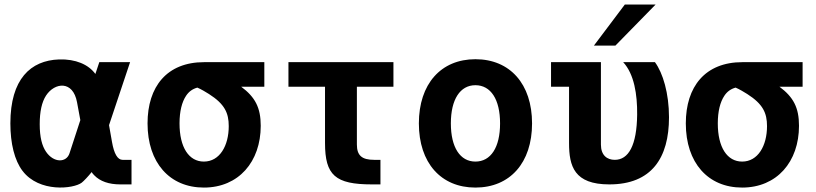

<svg xmlns="http://www.w3.org/2000/svg" viewBox="-20 -825 3652 859"><path d="M518.6 0H568.4V-109.9H528.3C506.3 -109.9 490.2 -136.7 481 -190.4L467.8 -265.1L562 -546.9H424.3L406.7 -494.1C376 -536.6 317.9 -561.5 244.1 -559.1C117.2 -554.7 26.4 -471.7 26.4 -272.9C26.4 -183.1 44.9 -107.4 81.1 -60.1C155.8 37.6 309.6 20 345.7 -7.8C354.5 -14.6 375 -36.1 390.1 -55.2C391.1 -52.2 397.5 -44.9 401.4 -41C427.7 -13.7 466.8 0 518.6 0ZM291 -139.2C277.3 -96.7 220.7 -95.2 186 -146C168 -172.4 157.7 -210.9 157.7 -269.5C157.7 -325.7 167 -368.2 186 -397.5C224.6 -456.5 306.6 -466.3 324.7 -367.2L339.4 -287.6Z M892.1 14.2C1047.9 14.2 1146.5 -101.6 1146.5 -262.2C1146.5 -343.3 1121.6 -390.6 1059.1 -437H1162.6V-546.9H893.1C726.6 -546.9 640.1 -437.5 640.1 -272.9C640.1 -96.7 739.3 14.2 892.1 14.2ZM892.1 -102.1C825.2 -102.1 783.2 -165.5 783.2 -272.9C783.2 -327.1 793.9 -368.7 812.5 -396.5C824.7 -415 840.8 -426.8 862.8 -433.1C878.9 -426.3 901.4 -413.1 915 -404.3C985.4 -359.4 1003.4 -319.3 1003.4 -260.7C1003.4 -172.9 962.9 -102.1 892.1 -102.1Z M1644 0H1682.1V-109.9H1653.8C1599.1 -109.9 1576.7 -129.4 1576.7 -178.2V-437H1740.2V-546.9H1270.5V-437H1434.1V-185.1C1434.1 -41 1480 0 1644 0Z M2106.9 14.2C2261.7 14.2 2360.4 -96.7 2360.4 -272.9C2360.4 -449.2 2261.7 -560.1 2106.9 -560.1C1952.6 -560.1 1854 -449.2 1854 -272.9C1854 -96.7 1952.6 14.2 2106.9 14.2ZM2106.9 -102.1C2038.6 -102.1 1997.1 -165.5 1997.1 -272.9C1997.1 -380.4 2038.6 -443.8 2106.9 -443.8C2175.8 -443.8 2217.3 -380.4 2217.3 -272.9C2217.3 -165.5 2175.8 -102.1 2106.9 -102.1Z M2637.2 -621.1H2733.4L2913.1 -804.7H2775.4ZM2706.1 0C2895.5 0 2973.1 -118.7 2973.1 -300.3C2973.1 -407.7 2945.8 -498.5 2910.2 -546.9H2768.1C2817.4 -493.7 2831.5 -401.9 2830.6 -312.5C2829.1 -174.3 2792 -109.9 2730.5 -109.9C2696.3 -109.9 2668.5 -129.9 2668.5 -178.2V-546.9H2445.3V-437H2525.9V-185.1C2525.9 -81.5 2548.8 0 2706.1 0Z M3300.3 14.2C3456.1 14.2 3554.7 -101.6 3554.7 -262.2C3554.7 -343.3 3529.8 -390.6 3467.3 -437H3570.8V-546.9H3301.3C3134.8 -546.9 3048.3 -437.5 3048.3 -272.9C3048.3 -96.7 3147.5 14.2 3300.3 14.2ZM3300.3 -102.1C3233.4 -102.1 3191.4 -165.5 3191.4 -272.9C3191.4 -327.1 3202.1 -368.7 3220.7 -396.5C3232.9 -415 3249 -426.8 3271 -433.1C3287.1 -426.3 3309.6 -413.1 3323.2 -404.3C3393.6 -359.4 3411.6 -319.3 3411.6 -260.7C3411.6 -172.9 3371.1 -102.1 3300.3 -102.1Z"/></svg>

Font: Hack
Style: Bold
Weight: 700
Monospace: yes
Designer: Christopher Simpkins
Foundry: Christopher Simpkins
Version: Version 2.010